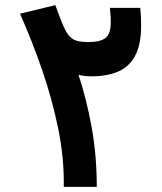

<svg xmlns="http://www.w3.org/2000/svg" viewBox="-20 -724 626 744"><path d="M227.1 0Q229 -110.8 205.6 -225.6Q182.1 -340.3 143.1 -453.4Q104 -566.4 57.6 -670.9L194.3 -704.1Q206.1 -673.3 211.9 -657.2Q217.8 -641.1 221.9 -631.6Q226.1 -622.1 231.4 -610.8Q244.1 -584.5 262 -572.8Q279.8 -561 320.8 -561Q369.6 -561 389.4 -577.4Q409.2 -593.8 409.2 -636.7Q409.2 -656.2 408.2 -667.2Q407.2 -678.2 405.8 -693.4H523.4Q524.9 -679.7 525.9 -662.8Q526.9 -646 526.9 -626Q526.9 -550.8 503.4 -507.6Q480 -464.4 437 -446.3Q394 -428.2 334.5 -428.2Q306.6 -428.2 284.2 -434.1Q314.9 -341.8 335 -231.9Q355 -122.1 355 0Z"/></svg>

Font: Cascadia Mono PL
Style: Bold
Weight: 700
Monospace: yes
Designer: Aaron Bell
Foundry: Saja Typeworks
Version: Version 2404.023; ttfautohint (v1.8.4)